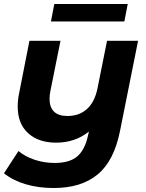

<svg xmlns="http://www.w3.org/2000/svg" viewBox="-25 -743 733 965"><path d="M669 -538 578 -84Q548 66 465.5 134Q383 202 245 202Q168 202 104 183Q40 164 -5 128L68 16Q101 44 149 60Q197 76 250 76Q326 76 364.5 42Q403 8 418 -65L422 -82Q353 -26 257 -26Q169 -26 116.5 -73.5Q64 -121 64 -208Q64 -240 71 -274L123 -538H279L228 -284Q224 -265 224 -246Q224 -204 246.5 -182Q269 -160 314 -160Q373 -160 412 -195Q451 -230 465 -299L513 -538ZM248 -723H617L600 -635H231Z"/></svg>

Font: Montserrat Alternates
Style: Bold Italic
Weight: 700
Italic angle: -11.3°
Designer: Julieta Ulanovsky
Foundry: Julieta Ulanovsky
Version: Version 7.200